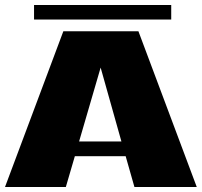

<svg xmlns="http://www.w3.org/2000/svg" viewBox="-20 -747 806 767"><path d="M664 -727V-669H116V-727ZM296 -182H465L382 -477ZM517 0 482 -123H279L243 0H0L233 -622H533L766 0Z"/></svg>

Font: Sarpanch Black
Style: Regular
Weight: 900
Designer: Manushi Parikh (Devanagari and Latin), Jyotish Sonowal (Devanagari)
Foundry: Indian Type Foundry
Version: Version 2.004;PS 1.0;hotconv 1.0.78;makeotf.lib2.5.61930; tt